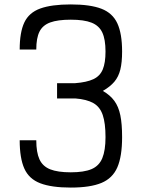

<svg xmlns="http://www.w3.org/2000/svg" viewBox="-20 -834 640 868"><path d="M300 14Q213 14 162 -5.5Q111 -25 90 -72Q69 -119 69 -200H144Q144 -145 158.5 -113.5Q173 -82 207 -68.5Q241 -55 300 -55Q360 -55 394 -69.5Q428 -84 442.5 -119Q457 -154 457 -214Q457 -277 444.5 -314Q432 -351 402 -368Q372 -385 320 -389H238V-458H320Q372 -462 402 -476Q432 -490 444.5 -520Q457 -550 457 -601Q457 -656 442.5 -687Q428 -718 394 -731.5Q360 -745 300 -745Q241 -745 207 -732.5Q173 -720 158.5 -691Q144 -662 144 -610H69Q69 -688 90 -732.5Q111 -777 162 -795.5Q213 -814 300 -814Q388 -814 438.5 -794.5Q489 -775 510.5 -728.5Q532 -682 532 -601Q532 -552 524 -519.5Q516 -487 497 -464.5Q478 -442 445 -423Q478 -404 497 -378Q516 -352 524 -313Q532 -274 532 -214Q532 -127 510.5 -77.5Q489 -28 438.5 -7Q388 14 300 14Z"/></svg>

Font: Victor Mono Thin
Style: Regular
Weight: 400
Monospace: yes
Version: Version 1.561;gftools[0.9.30]